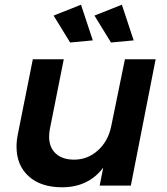

<svg xmlns="http://www.w3.org/2000/svg" viewBox="-20 -786 708 813"><path d="M50 -165Q50 -192 56 -220L119 -535H250L191 -239Q188 -223 188 -207Q188 -162 216 -136Q244 -110 294 -110Q351 -110 394.5 -149Q438 -188 451 -252L509 -535H639L534 0H402L417 -76Q354 7 243 7Q153 7 101.5 -39.5Q50 -86 50 -165ZM323 -766 373 -615 277 -606 207 -720ZM496 -766 546 -615 450 -606 380 -720Z"/></svg>

Font: Gontserrat Medium
Style: Italic
Weight: 500
Italic angle: -11.3°
Designer: Julieta Ulanovsky
Foundry: Julieta Ulanovsky
Version: Version 6.001